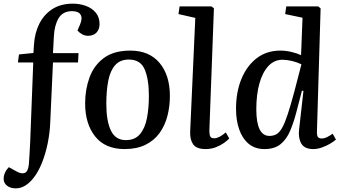

<svg xmlns="http://www.w3.org/2000/svg" viewBox="-62 -802 1860 1051"><path d="M333 -741Q282 -741 259 -702.5Q236 -664 233 -604L228 -511H368L365 -460H228L213 -132Q211 -77 199.5 -19.5Q188 38 168 88.5Q148 139 120 174Q100 199 76 214Q52 229 24 229Q-5 229 -23.5 214.5Q-42 200 -42 178Q-42 143 -14 113L26 135Q55 152 73.5 144.5Q92 137 96 98Q98 74 99.5 44Q101 14 103 -19L120 -460H36L42 -504L121 -512L124 -558Q128 -622 153.5 -672.5Q179 -723 225 -752.5Q271 -782 337 -782Q374 -782 407.5 -770Q441 -758 462 -733Q483 -708 483 -670Q483 -642 466.5 -624Q450 -606 420 -606Q403 -606 387.5 -614.5Q372 -623 362 -635L375 -665Q391 -701 379.5 -721Q368 -741 333 -741Z M620 14Q514 14 459 -55Q404 -124 404 -236Q404 -312 428 -378Q452 -444 506.5 -484.5Q561 -525 651 -525Q755 -525 811.5 -457.5Q868 -390 868 -277Q868 -220 854.5 -167.5Q841 -115 811.5 -74Q782 -33 734.5 -9.5Q687 14 620 14ZM627 -35Q677 -35 704.5 -68Q732 -101 742.5 -156Q753 -211 753 -277Q753 -368 730 -422Q707 -476 643 -476Q595 -476 568 -445Q541 -414 530.5 -359.5Q520 -305 520 -233Q520 -140 545 -87.5Q570 -35 627 -35Z M1007 -704 915 -725 921 -767H1095L1109 -757L1084 -87Q1084 -65 1089 -55Q1094 -45 1111 -45Q1136 -45 1174 -77L1193 -44Q1183 -33 1164 -19.5Q1145 -6 1119.5 4Q1094 14 1064 14Q1013 14 995 -12.5Q977 -39 979 -82Z M1673 -85Q1672 -62 1677.5 -53Q1683 -44 1699 -44Q1714 -44 1729.5 -52Q1745 -60 1759 -70L1777 -38Q1766 -28 1746 -16Q1726 -4 1701 5Q1676 14 1653 14Q1605 14 1587.5 -16Q1570 -46 1575 -91L1599 -304L1591 -306L1561 -191Q1546 -133 1526.5 -86.5Q1507 -40 1474 -13Q1441 14 1386 14Q1333 14 1298.5 -15.5Q1264 -45 1247 -94.5Q1230 -144 1230 -206Q1230 -299 1260 -371Q1290 -443 1344 -484Q1398 -525 1473 -525Q1504 -525 1536 -517Q1568 -509 1586 -500L1594 -705L1499 -725L1505 -767H1680L1693 -756ZM1413 -58Q1435 -58 1451.5 -67.5Q1468 -77 1482.5 -102.5Q1497 -128 1512.5 -175Q1528 -222 1548 -296L1588 -450Q1566 -461 1537 -468Q1508 -475 1485 -475Q1439 -475 1407 -440.5Q1375 -406 1358 -345Q1341 -284 1341 -204Q1341 -58 1413 -58Z"/></svg>

Font: Literata 36pt Medium
Style: Italic
Weight: 500
Italic angle: -2°
Designer: Latin by Veronika Burian and Jose Scaglione. Greek by Irene Vlachou. Cyrillic by Vera Evstafieva
Foundry: TypeTogether
Version: Version 3.002